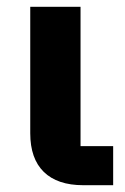

<svg xmlns="http://www.w3.org/2000/svg" viewBox="-20 -545 369 565"><path d="M225 0Q149 0 109 -39Q69 -78 69 -153V-525H217V-115H313V0Z"/></svg>

Font: Anuphan
Style: Bold
Weight: 700
Designer: Mike Abbink, Paul van der Laan, Pieter van Rosmalen, Mint Tantisuwanna
Foundry: Bold Monday; Cadson Demak
Version: Version 3.002;hotconv 1.0.109;makeotfexe 2.5.65596